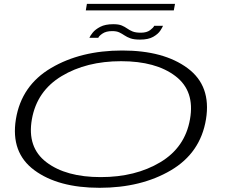

<svg xmlns="http://www.w3.org/2000/svg" viewBox="-20 -934 1138 960"><path d="M478 5Q271 5 151.8 -83Q32.5 -171 59.5 -338Q87 -506.5 235.5 -594Q384 -681.5 591.2 -681.5Q798.5 -681.5 917.8 -593.2Q1037 -505 1010 -338Q982.5 -169.5 834 -82.2Q685.5 5 478 5ZM483.5 -48.5Q657.5 -48.5 781.5 -122.8Q905.5 -197 930 -338Q955 -479 857.2 -553.5Q759.5 -628 585.5 -628Q412 -628 288.2 -553.5Q164.5 -479 139.5 -338Q114.5 -197 212.2 -122.8Q310 -48.5 483.5 -48.5ZM680 -736Q650 -736 632.5 -742.2Q615 -748.5 602.5 -757Q590 -765.5 576.5 -772Q563 -778.5 541 -778.5Q510.5 -778.5 492.5 -766.2Q474.5 -754 471.5 -745H427Q430.5 -754.5 443.5 -770.8Q456.5 -787 481.5 -800Q506.5 -813 546.5 -813Q573.5 -813 588.8 -806.5Q604 -800 615.5 -791.8Q627 -783.5 642.2 -777Q657.5 -770.5 684.5 -770.5Q713.5 -770.5 730.5 -783.2Q747.5 -796 751 -805H795Q792.5 -797.5 781.5 -780.8Q770.5 -764 746.2 -750Q722 -736 680 -736ZM409 -882 414.5 -914.5H855L849 -882Z"/></svg>

Font: Anybody UltraExpanded Light
Style: Italic
Weight: 300
Width: 9
Italic angle: -10°
Designer: Tyler Finck
Foundry: Etcetera Type Company
Version: Version 1.010; ttfautohint (v1.8.3) -l 8 -r 50 -G 200 -x 14 